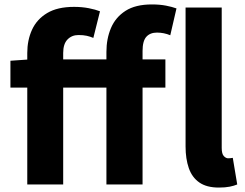

<svg xmlns="http://www.w3.org/2000/svg" viewBox="-20 -832 1106 866"><path d="M103 0V-593Q103 -651 124.5 -698Q146 -745 192.5 -773Q239 -801 314 -801Q350 -801 380.5 -795Q411 -789 431 -781L401 -661Q387 -667 371.5 -670.5Q356 -674 334 -674Q304 -674 284.5 -654Q265 -634 265 -593V0ZM460 0V-598Q460 -657 480.5 -705.5Q501 -754 546 -783Q591 -812 665 -812Q701 -812 729 -806.5Q757 -801 776 -794L748 -673Q719 -685 688 -685Q657 -685 640 -666Q623 -647 623 -602V0ZM27 -437V-558L113 -564H726V-437ZM967 14Q912 14 879 -9Q846 -32 831.5 -74Q817 -116 817 -171V-798H980V-165Q980 -138 989.5 -128Q999 -118 1009 -118Q1014 -118 1018.5 -118.5Q1023 -119 1030 -120L1050 0Q1036 6 1016 10Q996 14 967 14Z"/></svg>

Font: Noto Sans JP ExtraBold
Style: Regular
Weight: 800
Designer: Ryoko NISHIZUKA  (kana, bopomofo & ideographs); Paul D. Hunt (Latin, Greek & Cyrillic); Sandoll Communications , Soo-you
Foundry: Adobe
Version: Version 2.004-H2;hotconv 1.0.118;makeotfexe 2.5.65603